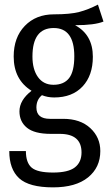

<svg xmlns="http://www.w3.org/2000/svg" viewBox="-20 -599 470 829"><path d="M402.8 -579.1 426.8 -505.9Q388.7 -490.2 304.2 -490.2Q380.9 -448.7 380.9 -354Q380.9 -272.9 336.4 -225.6Q292 -178.2 213.9 -178.2Q185.5 -178.2 161.1 -188Q137.2 -168.5 137.2 -134.8Q137.2 -85.9 195.8 -85.9H252.9Q326.7 -85.9 369.9 -45.9Q413.1 -5.9 413.1 53.2Q413.1 124 360.1 167Q307.1 210 209 210Q105.5 210 62.7 170.7Q20 131.3 20 53.2H91.8Q91.8 103.5 116.7 124.8Q141.6 146 209 146Q274.4 146 303.2 123.8Q332 101.6 332 59.1Q332 -21 237.8 -21H199.2Q128.9 -21 96.4 -47.4Q64 -73.7 64 -118.2Q64 -166.5 116.2 -207Q39.1 -254.9 39.1 -355Q39.1 -437.5 87.2 -487.3Q135.3 -537.1 212.9 -537.1Q283.2 -537.1 322.3 -547.4Q361.3 -557.6 402.8 -579.1ZM211.9 -478Q120.1 -478 120.1 -355Q120.1 -299.3 144 -266.1Q168 -232.9 210.9 -232.9Q255.9 -232.9 278.3 -261.7Q300.8 -290.5 300.8 -356Q300.8 -478 211.9 -478Z"/></svg>

Font: Fira Sans Compressed Book
Style: Regular
Weight: 350
Width: 1
Designer: Carrois Corporate & Edenspiekermann AG
Foundry: Carrois Corporate GbR & Edenspiekermann AG
Version: Version 4.203;PS 004.203;hotconv 1.0.88;makeotf.lib2.5.64775